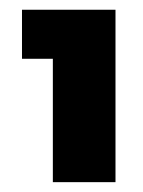

<svg xmlns="http://www.w3.org/2000/svg" viewBox="-20 -724 292 392"><path d="M87.9 -352.1V-604H24.9V-704.1H215.8V-352.1Z"/></svg>

Font: Biathlonist
Style: Bold
Weight: 700
Designer: Go4gold
Foundry: Go4gold
Version: Version 3.010;FEAKit 1.0